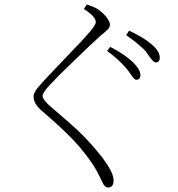

<svg xmlns="http://www.w3.org/2000/svg" viewBox="-20 -786 792 852"><path d="M460 46C476 46 484 35 484 14C484 -9 468 -41 437 -83C406 -123 371 -163 331 -202C302 -229 259 -267 200 -317C179 -336 169 -350 169 -360C169 -370 180 -387 202 -410C225 -435 260 -470 307 -515C361 -568 402 -606 429 -630L431 -631C446 -644 456 -653 460 -657C465 -664 468 -670 468 -677C468 -686 462 -698 450 -713C439 -726 426 -737 413 -746C402 -753 386 -759 365 -766L352 -746C387 -724 405 -705 405 -688C405 -680 397 -667 382 -649C367 -630 327 -587 264 -522C205 -461 168 -421 153 -403C137 -386 129 -370 129 -357C129 -336 141 -315 166 -294C225 -243 272 -200 305 -165C340 -128 369 -91 392 -56C405 -36 418 -13 429 12C432 19 435 23 436 26C442 39 450 46 460 46ZM584 -432C597 -432 603 -439 603 -454C603 -470 591 -489 568 -512C540 -537 507 -559 469 -578L455 -560C490 -535 518 -509 541 -482C546 -476 553 -467 561 -455C571 -440 579 -432 584 -432ZM671 -509C683 -509 689 -516 689 -530C689 -549 677 -569 653 -589C632 -608 599 -628 553 -650L540 -630C580 -602 609 -578 627 -558C631 -553 636 -545 643 -535C655 -518 664 -509 671 -509Z"/></svg>

Font: AllPunType ExtraLight
Style: Regular
Weight: 280
Version: 1.0